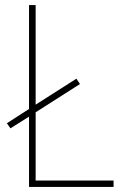

<svg xmlns="http://www.w3.org/2000/svg" viewBox="-20 -800 486 754"><path d="M94 -66V-342L21 -296L7 -316L94 -372V-780H120V-389L280 -491L294 -470L120 -359V-91H426V-66Z"/></svg>

Font: Noto Sans Malayalam UI SemiCondensed Thin
Style: Regular
Weight: 100
Width: 4
Designer: Jelle Bosma - Monotype Design Team
Foundry: Monotype Imaging Inc.
Version: Version 2.104; ttfautohint (v1.8.4.7-5d5b)